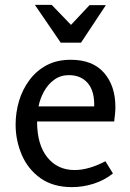

<svg xmlns="http://www.w3.org/2000/svg" viewBox="-20 -754 534 787"><path d="M270 -509Q360 -509 406.5 -455.5Q453 -402 453 -315Q453 -301 451.5 -286.5Q450 -272 448 -256H132Q132 -161 174 -109Q216 -57 286 -57Q343 -57 412 -93L443 -43Q408 -15 364 -1Q320 13 275 13Q197 13 145.5 -24Q94 -61 69 -120Q44 -179 44 -243Q44 -293 58 -340Q72 -387 100.5 -425.5Q129 -464 171 -486.5Q213 -509 270 -509ZM262 -446Q228 -446 202 -427Q176 -408 160 -378.5Q144 -349 138 -318H366Q368 -380 340 -413Q312 -446 262 -446ZM271 -652 347 -733H414L312 -579H229L123 -734H192Z"/></svg>

Font: Rosario Light
Style: Regular
Weight: 300
Designer: Hector Gatti
Foundry: Omnibus Type
Version: Version 1.101; ttfautohint (v1.8.1.43-b0c9)